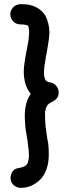

<svg xmlns="http://www.w3.org/2000/svg" viewBox="-20 -810 375 929"><path d="M234 -318 235 -319Q233 -318 230 -316.5Q227 -315 218 -309H217Q214 -306 212.5 -304Q211 -302 210 -302L203 -289L198 -269V-244Q198 -229 201 -192Q202 -192 202 -191L205 -165Q208 -151 209 -137Q216 -115 216 -61Q216 8 181 52Q138 99 80 99Q67 99 55 92Q31 78 31 50Q31 38 39 22.5Q47 7 68 3.5Q89 0 96 -4Q100 -6 103.5 -8.5Q107 -11 110 -14L115 -23L118 -39H119L120 -59Q120 -81 115 -112L114 -124L109 -153Q100 -202 100 -252Q100 -315 129 -356Q95 -396 95 -466Q95 -495 110 -572L119 -621V-628Q121 -641 121 -654Q121 -665 118 -681L116 -684Q116 -685 115 -685V-686H114Q112 -688 110 -688L108 -689Q93 -692 79 -692Q58 -692 44 -706.5Q30 -721 30 -741Q30 -761 44.5 -775.5Q59 -790 84 -790Q164 -790 200 -734Q219 -695 219 -652Q219 -625 203 -539Q202 -536 202 -534.5Q202 -533 196 -495L195 -493Q195 -484 193 -466V-448L194 -442Q195 -435 198 -428L201 -421L211 -414L228 -410Q244 -406 254 -392Q264 -378 264 -363Q264 -333 234 -318Z"/></svg>

Font: Bad Comic
Style: Regular
Weight: 400
Designer: GGBotNet
Foundry: f0n7
Version: 0.9